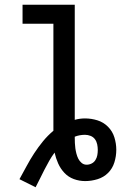

<svg xmlns="http://www.w3.org/2000/svg" viewBox="-20 -755 540 809"><path d="M130 34 62 0Q77 -27 92 -55Q107 -83 124 -109Q141 -135 161 -159.5Q181 -184 205 -204V-655H75V-735H295V-250Q305 -253 316 -254.5Q327 -256 338 -256Q365 -256 390.5 -248Q416 -240 435 -221Q454 -202 462 -176Q470 -150 470 -124Q470 -97 462 -71Q454 -45 435.5 -26.5Q417 -8 391 0Q365 8 339 8Q314 8 291 -0.5Q268 -9 251.5 -26.5Q235 -44 225 -66.5Q215 -89 210 -112Q198 -96 187.5 -77.5Q177 -59 167.5 -40.5Q158 -22 149 -3.5Q140 15 130 34ZM345 -61Q356 -61 366 -66Q376 -71 382 -80.5Q388 -90 390 -101Q392 -112 392 -123Q392 -135 389.5 -147Q387 -159 380 -168.5Q373 -178 361.5 -182.5Q350 -187 338 -187Q327 -187 316 -185Q305 -183 295 -179V-175Q295 -164 295.5 -152.5Q296 -141 297.5 -130Q299 -119 302 -107.5Q305 -96 310 -86Q315 -76 324 -68.5Q333 -61 345 -61Z"/></svg>

Font: Iosevka Term Curly Medium
Style: Regular
Weight: 500
Designer: Belleve Invis
Foundry: Belleve Invis
Version: Version 32.3.0